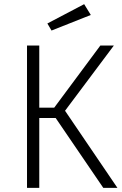

<svg xmlns="http://www.w3.org/2000/svg" viewBox="-20 -904 585 924"><path d="M169 -685V-386H241L463 -685H528L293 -371L545 0H477L248 -336H169V0H110V-685ZM208 -791 385 -884 417 -832 228 -757Z"/></svg>

Font: Jldddboxgfspflltxgxzjzlszac
Style: Regular
Weight: 300
Designer: Carrois Corporate & Edenspiekermann
Foundry: Carrois Corporate GbR & Edenspiekermann AG
Version: Version 2.001